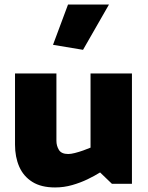

<svg xmlns="http://www.w3.org/2000/svg" viewBox="-20 -807 650 844"><path d="M378 -484V-158Q364 -152 345.5 -145.5Q327 -139 309.5 -134.5Q292 -130 280 -130Q250 -130 239 -148Q228 -166 228 -188V-484H46V-171Q46 -117 64.5 -74.5Q83 -32 122 -7.5Q161 17 222 17Q261 17 297.5 6.5Q334 -4 365 -19Q396 -34 420 -49L472 1H560V-484ZM345 -588 459 -787H279L213 -610Z"/></svg>

Font: Catamaran Black
Style: Regular
Weight: 900
Designer: Pria Ravichandran
Version: Version 2.000